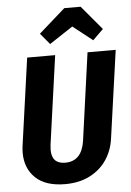

<svg xmlns="http://www.w3.org/2000/svg" viewBox="-62 -991 718 1052"><g transform="rotate(-5 296.5 -464.5)"><path d="M525 -210Q516 -145 481.5 -94Q447 -43 389 -13.5Q331 16 254 16Q147 16 91.5 -36.5Q36 -89 36 -175Q36 -194 39 -215L106 -693H260L192 -206Q190 -186 190 -178Q190 -101 264 -101Q354 -101 371 -210L438 -693H593ZM238 -756 187 -817 332 -945H422L533 -813L475 -756L367 -841Z"/></g></svg>

Font: Fira Sans Condensed
Style: Bold Italic
Weight: 700
Width: 3
Italic angle: -8°
Designer: Carrois Corporate & Edenspiekermann AG
Foundry: Carrois Corporate GbR & Edenspiekermann AG
Version: Version 4.203